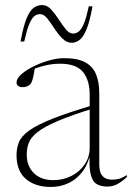

<svg xmlns="http://www.w3.org/2000/svg" viewBox="-20 -731 523 761"><path d="M353.5 -315.5V-302.5Q262 -274 208.2 -251Q154.5 -228 128.2 -207Q102 -186 94 -164.8Q86 -143.5 86 -119Q86 -72.5 114.2 -44.8Q142.5 -17 191.5 -17Q230 -17 262.8 -33.5Q295.5 -50 315.5 -79.2Q335.5 -108.5 335.5 -146V-355.5Q335.5 -413 308.8 -445.8Q282 -478.5 218 -478.5Q187.5 -478.5 156 -470.8Q124.5 -463 87 -446.5L118.5 -464Q116 -447 113.2 -433.2Q110.5 -419.5 107.2 -410.2Q104 -401 100 -397Q95 -391.5 86.5 -388.5Q78 -385.5 69.5 -385.5Q58 -385.5 51.8 -390.5Q45.5 -395.5 45.5 -404Q45.5 -420 65 -437Q84.5 -454 114.2 -468.5Q144 -483 176 -491.8Q208 -500.5 233.5 -500.5Q288.5 -500.5 318.8 -483.5Q349 -466.5 361.2 -435.2Q373.5 -404 373.5 -361.5V-79Q373.5 -55.5 380.2 -42.5Q387 -29.5 398.5 -24.2Q410 -19 423.5 -19Q439.5 -19 451.5 -22.2Q463.5 -25.5 483 -37V-29.5Q464.5 -12 446 -1.8Q427.5 8.5 405 8.5Q379.5 8.5 362.8 -1.8Q346 -12 339.2 -41Q332.5 -70 335.5 -125.5L339.5 -127.5Q329.5 -80.5 306.5 -50.2Q283.5 -20 251.2 -5Q219 10 182 10Q119 10 82.2 -22Q45.5 -54 45.5 -115.5Q45.5 -144.5 55.2 -168Q65 -191.5 95.8 -213.8Q126.5 -236 188.2 -260.5Q250 -285 353.5 -315.5ZM346.5 -706Q335.5 -644 322.2 -613Q309 -582 294.2 -571.8Q279.5 -561.5 264 -561.5Q243.5 -561.5 226.8 -578.8Q210 -596 195.5 -618.2Q181 -640.5 167.5 -657.8Q154 -675 138.5 -675Q125 -675 114.5 -665.5Q104 -656 94.8 -632.5Q85.5 -609 76 -566.5H61.5Q73 -629.5 86.2 -660.2Q99.5 -691 114.8 -701Q130 -711 146.5 -711Q166.5 -711 182.2 -694Q198 -677 212.5 -654.5Q227 -632 240.8 -615Q254.5 -598 269.5 -598Q283 -598 293.8 -607.5Q304.5 -617 313.8 -640.5Q323 -664 332 -706Z"/></svg>

Font: Newsreader 60pt ExtraLight
Style: Regular
Weight: 250
Designer: Hugues Gentile
Foundry: Production Type
Version: Version 1.003